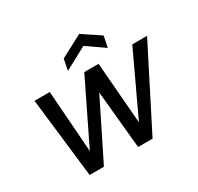

<svg xmlns="http://www.w3.org/2000/svg" viewBox="-149 -870 1078 1046"><g transform="rotate(-30 390.5 -347.0)"><path d="M221 0H131L73 -500H169L197 -112L386 -500H476L507 -114L688 -500H781L527 0H436L401 -363ZM563 -550 453 -626 312 -550 326 -620 466 -694 577 -620Z"/></g></svg>

Font: Albert Sans Medium
Style: Italic
Weight: 500
Italic angle: -11.25°
Designer: Andreas Rasmussen
Foundry: a.Foundry
Version: Version 1.025